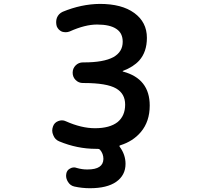

<svg xmlns="http://www.w3.org/2000/svg" viewBox="-20 -784 1040 1000"><path d="M448.2 196.3Q407.2 196.3 367.2 187.5Q345.7 182.6 334 163.1Q324.2 147.5 324.2 130.9Q324.2 126 325.2 121.1Q328.1 102.5 344.7 93.8Q354.5 87.9 365.2 87.9Q372.1 87.9 379.9 90.8Q407.2 98.6 432.6 98.6Q434.6 98.6 436.5 98.6Q517.6 98.6 518.6 43.9Q518.6 16.6 501 -3.9Q497.1 -8.8 489.3 -8.8H479.5Q381.8 -8.8 288.1 -47.9Q266.6 -56.6 257.8 -79.1Q252 -91.8 252 -103.5Q252 -114.3 255.9 -125Q262.7 -145.5 283.2 -153.3Q293 -157.2 302.7 -157.2Q313.5 -157.2 323.2 -152.3Q404.3 -116.2 474.6 -116.2Q551.8 -116.2 592.8 -148.4Q631.8 -180.7 631.8 -239.3Q631.8 -295.9 585 -323.2Q536.1 -351.6 417 -351.6H412.1Q389.6 -351.6 374 -367.2Q358.4 -382.8 358.4 -405.3Q358.4 -427.7 374 -443.4Q389.6 -459 412.1 -459H417Q519.5 -459 570.3 -486.3Q619.1 -513.7 619.1 -566.4Q619.1 -611.3 586.9 -632.8Q553.7 -656.2 485.4 -656.2Q422.9 -656.2 342.8 -620.1Q333 -616.2 322.3 -616.2Q312.5 -616.2 302.7 -619.1Q283.2 -627.9 275.4 -647.5Q272.5 -658.2 272.5 -668.9Q272.5 -680.7 276.4 -691.4Q285.2 -712.9 306.6 -722.7Q403.3 -762.7 500 -763.7Q614.3 -763.7 678.7 -716.8Q745.1 -668.9 745.1 -586.9Q745.1 -513.7 705.1 -468.8Q674.8 -435.5 621.1 -415Q619.1 -415 619.1 -413.1Q619.1 -411.1 621.1 -411.1Q759.8 -374 759.8 -234.4Q759.8 -151.4 713.9 -96.7Q672.9 -47.9 606.4 -27.3Q599.6 -25.4 603.5 -19.5Q633.8 21.5 633.8 69.3Q633.8 128.9 585 163.1Q537.1 196.3 448.2 196.3Z"/></svg>

Font: Rounded Mgen+ 2m medium
Style: Regular
Weight: 500
Designer: [Source Han Sans]
Ryoko NISHIZUKA  (kana & ideographs); Paul D. Hunt (Latin, Greek & Cyrillic); Wenlong ZHANG  (bopomofo
Version: Version 1.059.20150602